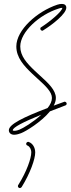

<svg xmlns="http://www.w3.org/2000/svg" viewBox="-20 -638 359 976"><path d="M52 47C64 47 80 42 87 39C111 30 190 -18 234 -72C258 -81 284 -91 312 -102C316 -103 319 -107 319 -111C319 -116 314 -121 309 -121C308 -121 306 -121 305 -120L253 -101C260 -114 264 -127 264 -140C264 -180 225 -216 183 -254C175 -262 166 -269 158 -277C116 -317 83 -353 83 -402C83 -476 181 -564 277 -594C286 -597 290 -598 295 -598H297C295 -579 235 -529 190 -500C187 -499 185 -496 185 -492C185 -486 190 -482 195 -482C197 -482 199 -482 200 -484C247 -513 317 -568 317 -599C317 -611 309 -618 295 -618C288 -618 280 -617 271 -614C169 -580 63 -486 63 -402C63 -345 102 -303 144 -263C153 -255 161 -247 170 -239C212 -201 244 -171 244 -140C244 -124 236 -106 222 -89C99 -42 25 -6 25 24C25 37 35 47 52 47ZM81 318C84 318 88 316 90 313C134 242 159 170 159 137C159 112 146 91 127 84C126 83 124 83 123 83C118 83 113 88 113 93C113 97 116 101 120 102C131 107 139 120 139 137C139 166 116 234 73 302L72 303C72 304 71 306 71 308C71 314 76 318 81 318ZM52 27C47 27 45 26 45 24C45 10 96 -17 190 -55C149 -17 97 14 79 21C72 24 62 27 52 27Z"/></svg>

Font: Mistral SingleLine Outline
Style: Regular
Weight: 300
Designer: François Chastanet, Élisa Garzelli, Anais Alves, Morgane Autin
Foundry: institut supérieur des arts et du design Toulouse / isdaT
Version: Version 1.000;Glyphs 3.3 (3337)